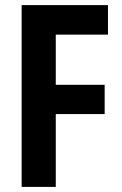

<svg xmlns="http://www.w3.org/2000/svg" viewBox="-20 -734 480 754"><path d="M65 0H199V-286H391V-401H199V-598H404V-714H65Z"/></svg>

Font: Kathrein 77 Bold Condensed
Style: Regular
Weight: 700
Width: 3
Designer: Lazydogs Typefoundry, based on Open Sans by Ascender Corporation
Foundry: Lazydogs Typefoundry
Version: Version 1.003;PS 001.003;hotconv 1.0.88;makeotf.lib2.5.64775